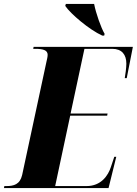

<svg xmlns="http://www.w3.org/2000/svg" viewBox="-62 -951 692 971"><path d="M455 -771H465L467 -780C449 -810 423 -884 414 -931H271L268 -921C295 -881 389 -801 455 -771ZM-42 0H487L526 -158H516L499 -107C485 -63 449 -10 376 -10H217L293 -366H480L482 -377H295L365 -704H506C554 -704 577 -675 577 -629C577 -609 572 -573 569 -556H579L610 -714H108L106 -704H117C154 -704 179 -698 179 -674C179 -665 176 -651 173 -639L50 -66C39 -18 7 -10 -29 -10H-40Z"/></svg>

Font: Noto Serif Display Condensed Black
Style: Italic
Weight: 900
Width: 3
Italic angle: -12°
Designer: Monotype Design Team
Foundry: Monotype Imaging Inc.
Version: Version 2.009